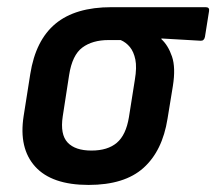

<svg xmlns="http://www.w3.org/2000/svg" viewBox="-20 -512 611 543"><path d="M230.5 11Q126.4 11 79.5 -40.9Q32.7 -92.7 46.8 -183.5L65.6 -302.6Q80.7 -398.3 137 -445Q193.4 -491.7 295.1 -491.7H561.7Q573.2 -491.7 571.2 -480.5L559.6 -407.6Q557.2 -396.1 547.1 -396.8L436.5 -403.2V-401.2Q455.6 -383.7 466.4 -352.2Q477.2 -320.7 468.9 -268.7L453.8 -176.3Q439.4 -85.2 385.7 -37.1Q332.1 11 230.5 11ZM238.7 -86.2Q284.5 -86.2 310.4 -108.2Q336.3 -130.1 344.6 -180.4L361.4 -286.5Q367.3 -321.5 362.8 -343.6Q358.2 -365.7 347.4 -378.9Q336.6 -392.1 321.4 -398.7H286.7Q241.6 -398.7 213 -377.6Q184.3 -356.4 175.5 -299.9L157.4 -182.7Q149.8 -131.8 171.2 -109Q192.5 -86.2 238.7 -86.2Z"/></svg>

Font: Sofia Sans Semi Condensed
Style: Italic
Weight: 400
Italic angle: -9°
Designer: Botio Nikoltchev, Ani Petrova
Foundry: lettersoup
Version: Version 4.101